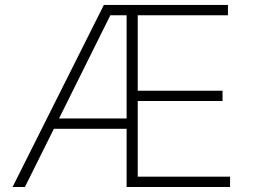

<svg xmlns="http://www.w3.org/2000/svg" viewBox="-20 -747 1009 767"><path d="M30.2 0H79.5L195.3 -232.6H485.8V0H899.1V-41.2H530.2V-343.4H869V-384.6H530.2V-686.1H890.6V-727.3H394.9ZM215.9 -273.8 420.8 -686.1H485.8V-273.8Z"/></svg>

Font: Karasuma Gothic
Style: Thin
Weight: 200
Designer: Rasmus Andersson / Ryoko Ishizuka
Foundry: rsms
Version: Version 1.00